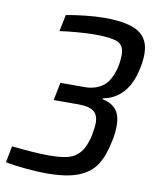

<svg xmlns="http://www.w3.org/2000/svg" viewBox="-88 -758 671 828"><g transform="rotate(10 247.0 -344.0)"><path d="M-8 -9 6 -81Q109 -70 169 -70Q222 -70 253.5 -78.5Q285 -87 305.5 -112.5Q326 -138 337 -187Q344 -226 344 -242Q344 -278 323.5 -293.5Q303 -309 257 -309H148L164 -387H270Q316 -387 348.5 -410.5Q381 -434 396 -493Q403 -521 403 -552Q403 -593 374.5 -605.5Q346 -618 276 -618Q243 -618 199 -614.5Q155 -611 121 -606L136 -679Q173 -686 219.5 -691Q266 -696 303 -696Q408 -696 453.5 -666.5Q499 -637 499 -572Q499 -534 488 -493Q473 -432 439 -397Q405 -362 356 -353L355 -349Q395 -341 415 -316.5Q435 -292 435 -246Q435 -213 427 -178Q414 -112 388.5 -72.5Q363 -33 311.5 -12.5Q260 8 172 8Q130 8 79 3Q28 -2 -8 -9Z"/></g></svg>

Font: Saira Semi Condensed
Style: Italic
Weight: 400
Width: 4
Italic angle: -12°
Designer: Hector Gatti with collaboration of the Omnibus-Type team
Foundry: Omnibus-Type
Version: Version 1.001; ttfautohint (v1.8)